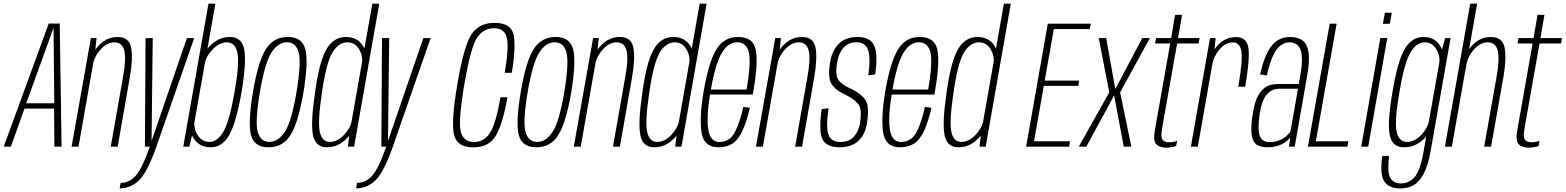

<svg xmlns="http://www.w3.org/2000/svg" viewBox="-50 -805 8594 1054"><path d="M-29.5 0H9.5L84.5 -209H247L248.5 0H288L278 -676H217.5ZM94 -238 242.5 -648.5H244L248 -238Z M343 0H381L471 -510L480 -596.5H449ZM558 0H596L662.5 -379.5Q681 -484.5 670 -543.2Q659 -602 595.5 -602Q539 -602 496.2 -559.5Q453.5 -517 444 -465L458.5 -445Q467 -494 502 -533.2Q537 -572.5 578 -572.5Q621.5 -572.5 632.5 -526.8Q643.5 -481 625.5 -383Z M745.5 0H808.5L1016 -596H976L782.5 -32.5H782L788.5 -596H749ZM607 229Q668 229 713.8 184.2Q759.5 139.5 808.5 0L772.5 -0.5Q730 121 694.8 160Q659.5 199 612 199Z M956 0H989.5L1006 -70L1132.5 -785H1094.5ZM1106.5 3.5Q1171.5 3.5 1209.2 -65.2Q1247 -134 1276 -299.5Q1304 -464.5 1290.8 -533.2Q1277.5 -602 1212 -602Q1157 -602 1113.8 -563.8Q1070.5 -525.5 1063.5 -484.5L1074 -455.5Q1081 -496.5 1118 -534.5Q1155 -572.5 1196 -572.5Q1240.5 -572.5 1253 -516.2Q1265.5 -460 1237.5 -299Q1209.5 -138.5 1176.5 -82.2Q1143.5 -26 1099.5 -26Q1058 -26 1034.5 -64.2Q1011 -102.5 1018.5 -144L997.5 -114Q990 -73 1020.8 -34.8Q1051.5 3.5 1106.5 3.5Z M1424 3.5Q1503 3.5 1545 -63.8Q1587 -131 1616 -299Q1643.5 -466 1626.2 -534Q1609 -602 1530.5 -602Q1451 -602 1408.8 -534.2Q1366.5 -466.5 1338.5 -299Q1310.5 -131.5 1327.8 -64Q1345 3.5 1424 3.5ZM1428.5 -26Q1380 -26 1364.8 -81.5Q1349.5 -137 1376.5 -298.5Q1404 -460 1440.2 -516.5Q1476.5 -573 1525.5 -573Q1574.5 -573 1589.5 -517Q1604.5 -461 1577.5 -298.5Q1550.5 -137.5 1514 -81.8Q1477.5 -26 1428.5 -26Z M1860 0H1894L2032 -785H1994L1868 -70ZM1744 3.5Q1800 3.5 1842.5 -34.8Q1885 -73 1893 -114L1881.5 -144Q1874 -102.5 1838 -64.2Q1802 -26 1760 -26Q1718 -26 1705.8 -80.2Q1693.5 -134.5 1716 -288Q1739.5 -456 1773.5 -514.2Q1807.5 -572.5 1856.5 -572.5Q1899 -572.5 1921.2 -534.5Q1943.5 -496.5 1936.5 -455.5L1957 -484.5Q1965 -525.5 1934.8 -563.8Q1904.5 -602 1849 -602Q1779 -602 1739.8 -530.8Q1700.5 -459.5 1678 -286.5Q1655 -129.5 1668.2 -63Q1681.5 3.5 1744 3.5Z M2043.5 0H2106.5L2314 -596H2274L2080.5 -32.5H2080L2086.5 -596H2047ZM1905 229Q1966 229 2011.8 184.2Q2057.5 139.5 2106.5 0L2070.5 -0.5Q2028 121 1992.8 160Q1957.5 199 1910 199Z M2547.5 4Q2634.5 4 2672.2 -60.5Q2710 -125 2735.5 -271H2697.5Q2672.5 -127 2640 -76.2Q2607.5 -25.5 2552 -25.5Q2495.5 -25.5 2480 -80.2Q2464.5 -135 2498.5 -339Q2534 -546.5 2569 -598.2Q2604 -650 2661.5 -650Q2717 -650 2731.2 -602.2Q2745.5 -554.5 2721 -405.5H2759.5Q2784 -555.5 2768.5 -617.5Q2753 -679.5 2665 -679.5Q2578 -679.5 2536.5 -613.8Q2495 -548 2460 -339Q2425.5 -133.5 2442.5 -64.8Q2459.5 4 2547.5 4Z M2894 3.5Q2973 3.5 3015 -63.8Q3057 -131 3086 -299Q3113.5 -466 3096.2 -534Q3079 -602 3000.5 -602Q2921 -602 2878.8 -534.2Q2836.5 -466.5 2808.5 -299Q2780.5 -131.5 2797.8 -64Q2815 3.5 2894 3.5ZM2898.5 -26Q2850 -26 2834.8 -81.5Q2819.5 -137 2846.5 -298.5Q2874 -460 2910.2 -516.5Q2946.5 -573 2995.5 -573Q3044.5 -573 3059.5 -517Q3074.5 -461 3047.5 -298.5Q3020.5 -137.5 2984 -81.8Q2947.5 -26 2898.5 -26Z M3100 0H3138L3228 -510L3237 -596.5H3206ZM3315 0H3353L3419.5 -379.5Q3438 -484.5 3427 -543.2Q3416 -602 3352.5 -602Q3296 -602 3253.2 -559.5Q3210.5 -517 3201 -465L3215.5 -445Q3224 -494 3259 -533.2Q3294 -572.5 3335 -572.5Q3378.5 -572.5 3389.5 -526.8Q3400.5 -481 3382.5 -383Z M3657 0H3691L3829 -785H3791L3665 -70ZM3541 3.5Q3597 3.5 3639.5 -34.8Q3682 -73 3690 -114L3678.5 -144Q3671 -102.5 3635 -64.2Q3599 -26 3557 -26Q3515 -26 3502.8 -80.2Q3490.5 -134.5 3513 -288Q3536.5 -456 3570.5 -514.2Q3604.5 -572.5 3653.5 -572.5Q3696 -572.5 3718.2 -534.5Q3740.5 -496.5 3733.5 -455.5L3754 -484.5Q3762 -525.5 3731.8 -563.8Q3701.5 -602 3646 -602Q3576 -602 3536.8 -530.8Q3497.5 -459.5 3475 -286.5Q3452 -129.5 3465.2 -63Q3478.5 3.5 3541 3.5Z M3894.5 3.5 3899.5 -25.5Q3848.5 -25.5 3838 -95Q3827 -164.5 3850 -300.5Q3876.5 -455.5 3912.5 -514.5Q3947.5 -573 3997 -573Q4048 -573 4061.5 -515Q4073 -458.5 4048.5 -313.5H3846L3841.5 -286H4082.5Q4084 -294 4085 -301Q4113.5 -463.5 4098.5 -533Q4083.5 -602 4002 -602Q3922.5 -602 3881 -531Q3839.5 -460.5 3812 -300Q3789 -160.5 3801 -78Q3813.5 3.5 3894.5 3.5ZM3899.5 -25.5 3894.5 3.5Q3939 3.5 3971.5 -17Q4003.5 -38 4027.5 -90.5Q4050.5 -143 4066.5 -213.5L4030.5 -218Q4017.5 -159 3998 -109.5Q3978.5 -60 3954 -42.5Q3928.5 -25.5 3899.5 -25.5Z M4100 0H4138L4228 -510L4237 -596.5H4206ZM4315 0H4353L4419.5 -379.5Q4438 -484.5 4427 -543.2Q4416 -602 4352.5 -602Q4296 -602 4253.2 -559.5Q4210.5 -517 4201 -465L4215.5 -445Q4224 -494 4259 -533.2Q4294 -572.5 4335 -572.5Q4378.5 -572.5 4389.5 -526.8Q4400.5 -481 4382.5 -383Z M4559 3.5Q4625 3.5 4662.8 -32.2Q4700.5 -68 4709.5 -130.5Q4723.5 -219.5 4701.8 -254.2Q4680 -289 4624 -317Q4576.5 -336 4555 -362.8Q4533.5 -389.5 4545 -458.5Q4552.5 -510 4579.5 -541.5Q4606.5 -573 4652 -573Q4700 -573 4715.2 -530.5Q4730.5 -488 4716.5 -391.5L4754.5 -396.5Q4770.5 -512 4747.8 -557Q4725 -602 4657 -602Q4591.5 -602 4553.8 -563.8Q4516 -525.5 4506.5 -460.5Q4493.5 -376.5 4515 -343.2Q4536.5 -310 4588 -286.5Q4640.5 -260.5 4661.8 -233.8Q4683 -207 4671 -130Q4664 -84.5 4637.8 -55Q4611.5 -25.5 4563.5 -25.5Q4515.5 -25.5 4499 -62.5Q4482.5 -99.5 4498.5 -211L4460.5 -206Q4443 -76 4467.2 -36.2Q4491.5 3.5 4559 3.5Z M4891.5 3.5 4896.5 -25.5Q4845.5 -25.5 4835 -95Q4824 -164.5 4847 -300.5Q4873.5 -455.5 4909.5 -514.5Q4944.5 -573 4994 -573Q5045 -573 5058.5 -515Q5070 -458.5 5045.5 -313.5H4843L4838.5 -286H5079.5Q5081 -294 5082 -301Q5110.5 -463.5 5095.5 -533Q5080.5 -602 4999 -602Q4919.5 -602 4878 -531Q4836.5 -460.5 4809 -300Q4786 -160.5 4798 -78Q4810.5 3.5 4891.5 3.5ZM4896.5 -25.5 4891.5 3.5Q4936 3.5 4968.5 -17Q5000.5 -38 5024.5 -90.5Q5047.5 -143 5063.5 -213.5L5027.5 -218Q5014.5 -159 4995 -109.5Q4975.5 -60 4951 -42.5Q4925.5 -25.5 4896.5 -25.5Z M5327 0H5361L5499 -785H5461L5335 -70ZM5211 3.5Q5267 3.5 5309.5 -34.8Q5352 -73 5360 -114L5348.5 -144Q5341 -102.5 5305 -64.2Q5269 -26 5227 -26Q5185 -26 5172.8 -80.2Q5160.5 -134.5 5183 -288Q5206.5 -456 5240.5 -514.2Q5274.5 -572.5 5323.5 -572.5Q5366 -572.5 5388.2 -534.5Q5410.5 -496.5 5403.5 -455.5L5424 -484.5Q5432 -525.5 5401.8 -563.8Q5371.5 -602 5316 -602Q5246 -602 5206.8 -530.8Q5167.5 -459.5 5145 -286.5Q5122 -129.5 5135.2 -63Q5148.5 3.5 5211 3.5Z M5583 0H5819L5824 -29.5H5626.5L5680 -333.5H5869L5874 -362.5H5685L5735 -645.5H5932.5L5938 -675H5702Z M5872 0H5913.5L6066 -281L6119 0H6160.5L6099 -298L6262.5 -596H6220.5L6072.5 -316L6022.5 -596H5981.5L6039.5 -298Z M6351.5 5.5Q6379.5 5.5 6406.5 -3L6412 -32Q6389.5 -24 6368 -24Q6342 -24 6331.5 -38.5Q6321 -53 6329.5 -101L6412 -566.5H6530L6535 -596H6417L6439 -723.5H6401L6379 -596H6296L6291 -566.5H6374L6289.5 -89Q6279.5 -32 6297.5 -13.2Q6315.5 5.5 6351.5 5.5Z M6747.5 -329H6785.5Q6811 -474 6803.8 -537.8Q6796.5 -601.5 6735.5 -601.5Q6680 -601.5 6640.8 -562.5Q6601.5 -523.5 6592.5 -469.5L6605 -453Q6612.5 -494 6644.2 -533Q6676 -572 6718.5 -572Q6758 -572 6765 -520Q6772 -468 6747.5 -329ZM6487.5 0H6525.5L6614.5 -504.5L6623.5 -596H6592.5Z M6906 3.5Q6933 3.5 6954.2 -1.8Q6975.5 -7 6991.5 -15.8Q7007.5 -24.5 7017.8 -34Q7028 -43.5 7032.5 -52L7026.5 0H7057.5L7125 -385Q7140 -467 7133.8 -514.2Q7127.5 -561.5 7102 -581.8Q7076.5 -602 7033 -602Q7004 -602 6979.5 -591.8Q6955 -581.5 6934.2 -558Q6913.5 -534.5 6897 -494.8Q6880.5 -455 6867.5 -396L6904.5 -391.5Q6920 -459.5 6938.5 -499Q6957 -538.5 6979.5 -555.5Q7002 -572.5 7029 -572.5Q7059 -572.5 7076 -554.5Q7093 -536.5 7096.5 -495.5Q7100 -454.5 7087 -385L7080 -344H6967.5Q6947.5 -344 6929 -339.8Q6910.5 -335.5 6894.2 -324.2Q6878 -313 6864.5 -293.2Q6851 -273.5 6841 -242.5Q6831 -211.5 6825 -168Q6815 -96 6822 -59.2Q6829 -22.5 6851 -9.5Q6873 3.5 6906 3.5ZM6919.5 -25Q6897 -25 6881.5 -36.2Q6866 -47.5 6861 -78.8Q6856 -110 6864 -170Q6870 -216.5 6881.2 -245.8Q6892.5 -275 6907.8 -290.8Q6923 -306.5 6940 -312.2Q6957 -318 6974.5 -318H7075.5L7034.5 -85.5Q7027.5 -72.5 7011.8 -58.2Q6996 -44 6973 -34.5Q6950 -25 6919.5 -25Z M7130 0H7346.5L7352 -29.5H7173.5L7287.5 -675H7249.5Z M7422.5 0H7461L7565.5 -596.5H7527.5ZM7552.5 -735 7541.5 -674.5H7579.5L7590.5 -735Z M7635.5 229.5Q7677 229.5 7708.2 212.8Q7739.5 196 7764.2 151Q7789 106 7803.5 24.5L7913 -596H7883L7858.5 -503L7765 25.5Q7746.5 132.5 7715.5 167.2Q7684.5 202 7640.5 202Q7613 202 7595.5 188.2Q7578 174.5 7573.2 142.8Q7568.5 111 7575.5 51H7538Q7523.5 157 7550.8 193.2Q7578 229.5 7635.5 229.5ZM7657 3.5Q7713 3.5 7756 -32.5Q7799 -68.5 7807 -113.5L7795 -144Q7788 -102.5 7752 -64.2Q7716 -26 7674 -26Q7629.5 -26 7617 -81.8Q7604.5 -137.5 7632 -299Q7659.5 -461.5 7692.8 -517Q7726 -572.5 7770 -572.5Q7812.5 -572.5 7835 -534.5Q7857.5 -496.5 7850.5 -455.5L7871.5 -483Q7878.5 -524 7849.2 -563Q7820 -602 7763.5 -602Q7699 -602 7660.2 -534Q7621.5 -466 7594 -299Q7565.5 -133 7578.8 -64.8Q7592 3.5 7657 3.5Z M7882 0H7920L8059 -785H8021ZM8097.5 0H8135.5L8203 -381Q8221 -486 8209.5 -544Q8198 -602 8134 -602Q8077.5 -602 8035.5 -559.5Q7993.5 -517 7984 -465L7998.5 -445Q8007 -494 8041.2 -533.2Q8075.5 -572.5 8117 -572.5Q8160.5 -572.5 8171.8 -526.8Q8183 -481 8165.5 -383Z M8341 5.5Q8369 5.5 8396 -3L8401.5 -32Q8379 -24 8357.5 -24Q8331.5 -24 8321 -38.5Q8310.5 -53 8319 -101L8401.5 -566.5H8519.5L8524.5 -596H8406.5L8428.5 -723.5H8390.5L8368.5 -596H8285.5L8280.5 -566.5H8363.5L8279 -89Q8269 -32 8287 -13.2Q8305 5.5 8341 5.5Z"/></svg>

Font: Anybody Condensed ExtraLight
Style: Italic
Weight: 250
Width: 3
Italic angle: -10°
Version: Version 1.113;gftools[0.9.25]